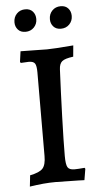

<svg xmlns="http://www.w3.org/2000/svg" viewBox="-58 -876 479 923"><g transform="rotate(-5 181.5 -414.5)"><path d="M54 -43Q100 -52 115.5 -69.5Q131 -87 131 -129L132 -533Q132 -565 124.5 -576Q117 -587 95 -587L56 -585L53 -591L60 -641L127 -640Q149 -639 188 -639Q215 -639 315 -647L310 -593Q270 -588 256 -576.5Q242 -565 241 -537Q236 -433 232 -310.5Q228 -188 228 -121Q228 -80 236 -66.5Q244 -53 269 -53Q285 -53 318 -56L321 -51L312 3Q293 3 282 2L174 0Q117 0 48 11ZM43 -782Q43 -807 59 -823.5Q75 -840 100 -840Q123 -840 136 -825.5Q149 -811 149 -789Q149 -765 133 -748.5Q117 -732 92 -732Q69 -732 56 -746.5Q43 -761 43 -782ZM214 -782Q214 -807 230 -823.5Q246 -840 271 -840Q294 -840 307 -825.5Q320 -811 320 -789Q320 -765 304 -748.5Q288 -732 263 -732Q240 -732 227 -746.5Q214 -761 214 -782Z"/></g></svg>

Font: Alegreya SC Medium
Style: Regular
Weight: 500
Designer: Juan Pablo del Peral
Foundry: Huerta Tipografica
Version: Version 2.007; ttfautohint (v1.6)